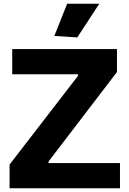

<svg xmlns="http://www.w3.org/2000/svg" viewBox="-20 -1001 688 1021"><path d="M31 -126 395 -598V-606H45V-740H602V-618L238 -142V-134H618V0H31ZM269 -810 337 -981H508L391 -802Z"/></svg>

Font: Encode Sans Normal
Style: Bold
Weight: 700
Designer: Pablo Impallari, Andres Torresi
Foundry: Pablo Impallari, Andres Torresi
Version: Version 1.000; ttfautohint (v1.00) -l 8 -r 50 -G 200 -x 14 -